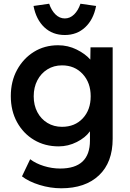

<svg xmlns="http://www.w3.org/2000/svg" viewBox="-20 -781 696 1031"><path d="M309 230Q250 230 192 212Q134 194 98 166L142 74Q172 97 215.5 110.5Q259 124 303 124Q463 124 463 -26V-76Q439 -42 392.5 -18.5Q346 5 295 5Q221 5 163 -29.5Q105 -64 71.5 -125Q38 -186 38 -265Q38 -344 71.5 -405.5Q105 -467 162 -502.5Q219 -538 292 -538Q345 -538 391.5 -515Q438 -492 465 -461L466 -527H585V-36Q585 91 511.5 160.5Q438 230 309 230ZM313 -100Q382 -100 424.5 -145.5Q467 -191 467 -264Q467 -337 424 -383.5Q381 -430 313 -430Q269 -430 234.5 -408.5Q200 -387 180.5 -349.5Q161 -312 161 -264Q161 -216 180.5 -179Q200 -142 234.5 -121Q269 -100 313 -100ZM328 -593Q262 -593 218 -634.5Q174 -676 160 -749L244 -761Q256 -725 278 -703.5Q300 -682 328 -682Q356 -682 378 -703.5Q400 -725 412 -761L496 -749Q482 -676 437.5 -634.5Q393 -593 328 -593Z"/></svg>

Font: Readex Pro Medium
Style: Regular
Weight: 500
Designer: Bonnie Shaver-Troup, Thomas Jockin
Foundry: Lexend
Version: Version 1.204; ttfautohint (v1.8.4.7-5d5b)